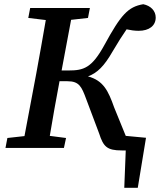

<svg xmlns="http://www.w3.org/2000/svg" viewBox="-20 -701 758 910"><path d="M450 -68C470 -6 487 12 557 12C563 12 569 12 576 12L569 189H633L672 -48L576 -57L521 -192C493 -271 470 -319 397 -339C441 -355 474 -388 513 -456C541 -503 559 -532 580 -562C598 -558 617 -555 637 -555C687 -555 718 -579 718 -618C718 -650 694 -674 659 -681C587 -669 553 -631 475 -488C415 -378 376 -367 305 -367H272L317 -607L397 -616L406 -663H123L114 -616L197 -606C182 -522 168 -437 152 -353L96 -56L15 -47L6 0H283L293 -47L216 -57C230 -141 245 -226 261 -310L262 -316H300C356 -316 367 -289 388 -233Z"/></svg>

Font: Source Serif Pro Semibold
Style: Italic
Weight: 600
Italic angle: -12°
Designer: Frank Grießhammer
Foundry: Adobe Systems Incorporated
Version: Version 3.001;hotconv 1.0.111;makeotfexe 2.5.65597